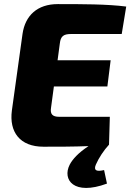

<svg xmlns="http://www.w3.org/2000/svg" viewBox="-20 -713 636 937"><path d="M326 -547H574L596 -681C504 -693 378 -693 262 -693C162 -693 103 -637 90 -548L38 -174C24 -69 77 3 192 3C260 3 339 3 412 0C362 33 334 64 320 91C283 164 340 243 502 183L488 117C449 126 436 118 448 90C462 58 486 21 512 -7L516 -143H269C236 -143 224 -156 229 -187L243 -291H504L520 -419H261L272 -501C276 -536 290 -547 326 -547Z"/></svg>

Font: Exo 2 Extra Bold
Style: Italic
Weight: 800
Italic angle: -8°
Designer: Natanael Gama
Version: Version 1.001;PS 001.001;hotconv 1.0.88;makeotf.lib2.5.64775